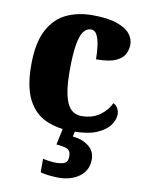

<svg xmlns="http://www.w3.org/2000/svg" viewBox="-88 -613 695 914"><g transform="rotate(10 259.5 -156.0)"><path d="M286 10Q211 10 155.5 -15.5Q100 -41 69 -101.5Q38 -162 38 -267Q38 -375 71 -437Q104 -499 159.5 -525Q215 -551 284 -551Q360 -551 404.5 -535Q449 -519 467.5 -495Q486 -471 486 -444Q486 -423 476 -400.5Q466 -378 434 -362.5Q402 -347 337 -347Q337 -383 332.5 -414Q328 -445 318 -464Q308 -483 290 -483Q269 -483 254 -464Q239 -445 231 -398Q223 -351 223 -268Q223 -169 244.5 -119Q266 -69 316 -69Q367 -69 403 -94.5Q439 -120 455 -156Q469 -149 476.5 -135.5Q484 -122 484 -107Q484 -81 465 -54Q446 -27 403 -8.5Q360 10 286 10ZM259 239Q245 239 216.5 236.5Q188 234 171 228V163Q208 171 235 171Q262 171 277 163.5Q292 156 292 130Q292 101 272 94Q252 87 222 85L242 -9H302L292 34Q338 38 369 62Q400 86 400 126Q400 179 359.5 209Q319 239 259 239Z"/></g></svg>

Font: Noto Serif Armenian SemiCondensed Black
Style: Regular
Weight: 900
Width: 4
Designer: Monotype Design Team
Foundry: Monotype Imaging Inc.
Version: Version 2.008; ttfautohint (v1.8.4.7-5d5b)